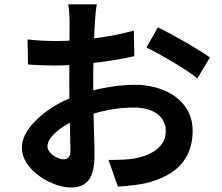

<svg xmlns="http://www.w3.org/2000/svg" viewBox="-20 -812 1017 881"><path d="M415.3 -708.7 412.8 -661.1Q410.9 -606.7 409.2 -546Q407.5 -485.4 407.5 -432.4Q407.7 -351.1 410.9 -220.5Q413.3 -147.5 413.6 -102.1Q413.6 -18.6 386.4 14.9Q359.1 48.3 307.9 48.3Q260.3 48.3 206.7 23.1Q153.1 -2.2 116.8 -44.3Q80.6 -86.4 80.6 -135Q80.6 -180.2 115.7 -226.7Q150.9 -273.2 209.4 -312.4Q267.8 -351.6 336.7 -375.5Q399.9 -398.4 469.5 -410.6Q539.1 -422.9 596.9 -422.9Q672.1 -422.9 733 -397.3Q793.9 -371.8 829 -324.1Q864 -276.4 864 -211.2Q864 -120.4 812.3 -59.8Q760.5 0.7 648.9 28.6Q603.8 38.6 521 44.4L478 -78.1Q559.1 -77.6 597.2 -85Q661.6 -96.4 701.2 -128.4Q740.7 -160.4 740.7 -211.7Q740.7 -244.9 722.4 -269Q704.1 -293.2 671.1 -305.9Q638.2 -318.6 595.5 -318.6Q534.2 -318.6 471.3 -306Q408.4 -293.5 349.6 -270.8Q306.2 -254.2 271.4 -231.8Q236.6 -209.5 217.2 -185.4Q197.8 -161.4 197.8 -140.4Q197.8 -125.5 210.3 -111.6Q222.9 -97.7 240.5 -89.4Q258.1 -81.1 272 -81.1Q287.1 -81.1 295.2 -90.3Q303.2 -99.6 303.2 -123L301.3 -218Q297.9 -341.6 297.9 -428Q297.9 -524.9 298.8 -633.3L299.3 -707.5Q299.3 -727.1 297.6 -750.9Q295.9 -774.7 293.2 -792.2H424.3Q419.2 -767.6 415.3 -708.7ZM943.1 -548.3 885.5 -451.9Q852.8 -480 777.6 -524.8Q702.4 -569.6 652.1 -594.2L704.1 -686.3Q762.2 -658.4 833.9 -616.9Q905.5 -575.4 943.1 -548.3ZM240.2 -623.8Q318.4 -623.8 419.8 -637.1Q521.2 -650.4 594 -671.9L596.4 -554.2Q515.9 -535.9 413.1 -523.7Q310.3 -511.5 243.9 -511.5Q153.6 -511.5 108.6 -516.4L106.2 -631.1Q167 -623.8 240.2 -623.8Z"/></svg>

Font: Min Sans VF VF
Style: Regular
Weight: 400
Designer: Jinseong-Kim, NotoSansCJK, Nunito
Foundry: Jinseong-Kim
Version: Version 1.420;Glyphs 3.1.2 (3151)